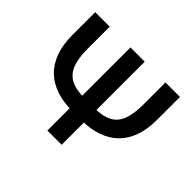

<svg xmlns="http://www.w3.org/2000/svg" viewBox="-158 -959 1189 1189"><g transform="rotate(45 437.0 -364.0)"><path d="M681.2 -727.5H808.1V-527.3Q808.1 -442.9 785.2 -380.1Q762.2 -317.4 719.2 -276.4Q676.3 -235.4 615.7 -214.8Q555.2 -194.3 480 -194.3H394Q318.8 -194.3 258.3 -214.8Q197.8 -235.4 154.8 -276.4Q111.8 -317.4 88.9 -380.1Q65.9 -442.9 65.9 -527.3V-727.5H192.9V-533.2Q192.9 -451.2 212.6 -400.6Q232.4 -350.1 276.1 -327.1Q319.8 -304.2 392.1 -304.2H481.9Q554.7 -304.2 598.4 -327.1Q642.1 -350.1 661.6 -400.6Q681.2 -451.2 681.2 -533.2ZM374.5 -727.5H499.5V0H374.5Z"/></g></svg>

Font: Inter 24pt SemiBold
Style: Regular
Weight: 600
Designer: Rasmus Andersson
Foundry: rsms
Version: Version 4.001;git-66647c0bb